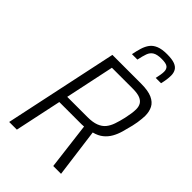

<svg xmlns="http://www.w3.org/2000/svg" viewBox="-269 -1004 1097 1097"><g transform="rotate(45 279.5 -456.0)"><path d="M34 0 180 -688H411Q469 -688 501 -673.5Q533 -659 546 -633.5Q559 -608 559 -574Q559 -564 557.5 -549Q556 -534 553.5 -517Q551 -500 547 -484Q539 -451 530.5 -421Q522 -391 508 -366Q494 -341 471.5 -322.5Q449 -304 414 -295L453 0H390L355 -284Q346 -283 336.5 -283Q327 -283 317 -283H156L96 0ZM167 -336H331Q373 -336 400 -346.5Q427 -357 442.5 -376Q458 -395 467.5 -422.5Q477 -450 485 -485Q490 -508 493 -528Q496 -548 496 -564Q496 -586 487 -601.5Q478 -617 457 -625.5Q436 -634 399 -634H230ZM256 -770Q262 -801 270 -827Q278 -853 292 -872Q306 -891 331.5 -901.5Q357 -912 398 -912Q439 -912 461 -903.5Q483 -895 492 -879Q501 -863 501 -842Q501 -826 498.5 -808Q496 -790 491 -770H448Q452 -788 454.5 -802.5Q457 -817 457 -829Q457 -850 444.5 -860.5Q432 -871 396 -871Q360 -871 341.5 -860Q323 -849 315 -826.5Q307 -804 300 -770Z"/></g></svg>

Font: Saira SemiCondensed Light
Style: Italic
Weight: 300
Width: 4
Italic angle: -12°
Designer: Hector Gatti with collaboration of the Omnibus-Type team
Foundry: Omnibus-Type
Version: Version 1.101